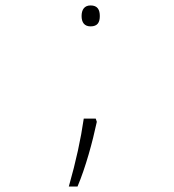

<svg xmlns="http://www.w3.org/2000/svg" viewBox="-20 -555 640 706"><path d="M313 -458C339 -458 347 -473 347 -496C347 -519 339 -535 313 -535C290 -535 280 -519 280 -496C280 -473 290 -458 313 -458ZM233 131H265C295 60 320 -32 336 -107L332 -119H288C277 -43 260 36 233 131Z"/></svg>

Font: Noto Sans Mono ExtraLight
Style: Regular
Weight: 200
Designer: Monotype Design Team
Foundry: Monotype Imaging Inc.
Version: Version 2.014